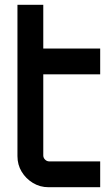

<svg xmlns="http://www.w3.org/2000/svg" viewBox="-20 -783 465 803"><path d="M183 0Q147 0 117.5 -18Q88 -36 70.5 -65Q53 -94 53 -130V-763H161V-580H399V-472H161V-133Q161 -123 168.5 -115.5Q176 -108 186 -108H399V0H183Z"/></svg>

Font: Orbitron Medium
Style: Regular
Weight: 500
Designer: Matt McInerney
Foundry: The League of Moveable Type
Version: Version 2.001